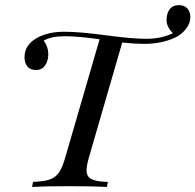

<svg xmlns="http://www.w3.org/2000/svg" viewBox="-20 -737 770 757"><path d="M76.7 -511.2Q76.7 -561.5 128.4 -588.9Q171.4 -611.8 232.9 -611.8Q294.4 -611.8 397.2 -597.9Q500 -584 557.9 -584Q615.7 -584 661.6 -606Q636.7 -630.9 636.7 -657.7Q636.7 -684.6 649.2 -700.7Q661.6 -716.8 684.6 -716.8Q707.5 -716.8 719 -703.4Q730.5 -689.9 730.5 -669.9Q730.5 -629.9 684.6 -596.2Q627.9 -564 546.4 -564Q513.2 -564 461.9 -569.3L330.6 -116.2Q321.3 -84 321.3 -66.4Q321.3 -48.8 329.6 -39.1Q345.2 -21 405.3 -20L401.4 0Q349.6 -2.9 252.2 -2.9Q154.8 -2.9 106.4 0L110.4 -20Q153.8 -21.5 176.5 -29.5Q199.2 -37.6 212.6 -57.1Q226.1 -76.7 237.3 -116.2L372.6 -582Q288.1 -594.2 235.6 -594.2Q183.1 -594.2 152.3 -577.1Q170.4 -552.2 170.4 -524.2Q170.4 -496.1 157.5 -478.5Q144.5 -460.9 122.1 -460.9Q99.6 -460.9 88.1 -474.6Q76.7 -488.3 76.7 -511.2Z"/></svg>

Font: PlayfairDisplaySC-Italic
Style: Italic
Weight: 400
Italic angle: -14°
Designer: Claus Eggers Sørensen
Foundry: Claus Eggers Sørensen
Version: Version 1.004;PS 001.004;hotconv 1.0.70;makeotf.lib2.5.58329